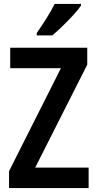

<svg xmlns="http://www.w3.org/2000/svg" viewBox="-20 -957 495 977"><path d="M431 0H26V-86L290 -610H32V-714H424V-628L159 -104H431ZM392 -928Q378 -908 352.5 -880Q327 -852 298 -824Q269 -796 246 -777H167V-789Q193 -826 217 -864.5Q241 -903 258 -937H392Z"/></svg>

Font: Noto Sans Myanmar Condensed SemiBold
Style: Regular
Weight: 600
Width: 3
Designer: Monotype Design Team
Foundry: Monotype Imaging Inc.
Version: Version 2.107; ttfautohint (v1.8.4.7-5d5b)